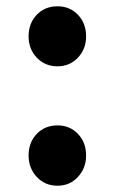

<svg xmlns="http://www.w3.org/2000/svg" viewBox="-20 -577 365 611"><path d="M163 -366Q123 -366 97 -393.5Q71 -421 71 -461Q71 -503 97 -530Q123 -557 163 -557Q202 -557 228 -530Q254 -503 254 -461Q254 -421 228 -393.5Q202 -366 163 -366ZM163 14Q123 14 97 -14Q71 -42 71 -82Q71 -124 97 -151Q123 -178 163 -178Q202 -178 228 -151Q254 -124 254 -82Q254 -42 228 -14Q202 14 163 14Z"/></svg>

Font: Noto Sans JP Thin
Style: Bold
Weight: 700
Version: Version 2.004-H2;hotconv 1.0.118;makeotfexe 2.5.65603